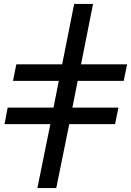

<svg xmlns="http://www.w3.org/2000/svg" viewBox="-20 -762 666 976"><path d="M170 194 236 -131H3L19 -215H252L279 -351H46L63 -435H296L357 -742H453L392 -435H626L609 -351H375L348 -215H582L565 -131H332L266 194Z"/></svg>

Font: Montserrat Thin Medium
Style: Italic
Weight: 500
Italic angle: -11.3°
Version: Version 9.000